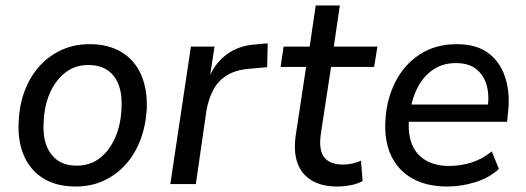

<svg xmlns="http://www.w3.org/2000/svg" viewBox="-20 -671 1917 700"><path d="M256 9Q187 9 139 -20Q91 -49 67.5 -103Q44 -157 48 -228Q51 -291 71 -342.5Q91 -394 125.5 -431.5Q160 -469 206 -489.5Q252 -510 306 -510Q375 -510 423 -481Q471 -452 494.5 -398.5Q518 -345 515 -272Q511 -210 491 -158.5Q471 -107 436.5 -69.5Q402 -32 356.5 -11.5Q311 9 256 9ZM259 -67Q309 -67 344.5 -95Q380 -123 400.5 -170.5Q421 -218 423 -278Q427 -352 395.5 -393Q364 -434 302 -434Q253 -434 217.5 -406Q182 -378 161.5 -331Q141 -284 139 -223Q135 -150 167 -108.5Q199 -67 259 -67Z M601 0 676 -501H762L744 -382H740Q760 -437 804.5 -471Q849 -505 912 -509L956 -513L954 -426L886 -420Q839 -416 807.5 -396.5Q776 -377 758.5 -345Q741 -313 733 -270L694 0Z M1210 9Q1152 9 1115 -14Q1078 -37 1064 -78Q1050 -119 1058 -176L1096 -427H1003L1014 -501H1109L1131 -651H1219L1197 -501H1356L1344 -427H1187L1150 -185Q1141 -124 1162 -97.5Q1183 -71 1231 -71Q1249 -71 1265.5 -75Q1282 -79 1296 -85L1302 -11Q1285 -1 1259.5 4Q1234 9 1210 9Z M1611 9Q1536 9 1484 -20Q1432 -49 1406.5 -102.5Q1381 -156 1385 -230Q1389 -309 1421.5 -372.5Q1454 -436 1511 -473Q1568 -510 1645 -510Q1719 -510 1763 -475.5Q1807 -441 1824 -382Q1841 -323 1831 -251L1829 -227H1454L1463 -290H1777L1757 -273Q1765 -322 1754.5 -359.5Q1744 -397 1716.5 -419Q1689 -441 1642 -441Q1595 -441 1560.5 -418Q1526 -395 1505.5 -357.5Q1485 -320 1477 -276L1473 -252Q1465 -195 1479 -153Q1493 -111 1529 -88.5Q1565 -66 1617 -66Q1659 -66 1699 -78.5Q1739 -91 1773 -119L1799 -55Q1763 -22 1712 -6.5Q1661 9 1611 9Z"/></svg>

Font: Nunitoga
Style: Medium Italic
Weight: 500
Italic angle: -9°
Designer: Vernon Adams
Foundry: Vernon Adams
Version: Version 1.0